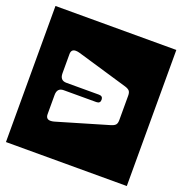

<svg xmlns="http://www.w3.org/2000/svg" viewBox="-136 -708 788 830"><g transform="rotate(20 258.0 -293.0)"><path d="M536 -606V20H-20V-606ZM288 -310Q306 -310 306 -293Q306 -276 288 -276H138Q108 -276 108 -243V-155Q108 -132 129 -132Q136.5 -132 144.8 -134.2Q153 -136.5 158 -138L382 -204Q396.5 -208.5 402.2 -215.2Q408 -222 408 -237V-349Q408 -364 402.2 -370.8Q396.5 -377.5 382 -382L158 -448Q153 -449.5 144.8 -451.8Q136.5 -454 129 -454Q108 -454 108 -431V-343Q108 -310 138 -310Z"/></g></svg>

Font: Honk Rounded
Style: Regular
Weight: 400
Designer: Noopur Datye & Yesha Goshar
Foundry: Ek Type
Version: Version 1.000